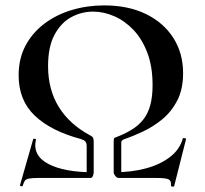

<svg xmlns="http://www.w3.org/2000/svg" viewBox="-20 -659 758 711"><path d="M401 -21V-135Q401 -146 403.5 -148Q406 -150 418 -154Q450 -167 473.5 -182.5Q497 -198 513 -219.5Q529 -241 537 -271.5Q545 -302 545 -344Q545 -413 525.5 -464Q506 -515 474 -548.5Q442 -582 403 -599Q364 -616 325 -616Q282 -616 244 -595.5Q206 -575 182 -530.5Q158 -486 158 -414Q158 -327 198 -262.5Q238 -198 315 -157Q323 -153 325 -148Q327 -143 327 -133V-21L301 -12V-116Q301 -129 296.5 -134.5Q292 -140 280 -144Q168 -174 108.5 -231Q49 -288 49 -380Q49 -442 74.5 -490Q100 -538 144.5 -571.5Q189 -605 246 -622Q303 -639 366 -639Q455 -639 520.5 -607Q586 -575 622 -518.5Q658 -462 658 -388Q658 -328 636 -286Q614 -244 580 -216.5Q546 -189 508.5 -171.5Q471 -154 439 -143Q429 -139 429 -132V-12ZM401 -21Q467 -21 520.5 -35.5Q574 -50 610 -78Q646 -106 657 -146Q658 -149 664 -147.5Q670 -146 669 -144L625 30Q624 33 618 32Q612 31 613 28Q615 11 605 5.5Q595 0 559 0Q533 0 500 0Q467 0 419 0Q413 0 407 -7.5Q401 -15 401 -21ZM327 -21Q327 -15 324 -7.5Q321 0 316 0Q289 0 249.5 0Q210 0 175 0Q140 0 123 0Q97 0 86 2.5Q75 5 71.5 11Q68 17 64 29Q63 32 58 30.5Q53 29 54 27L103 -144Q104 -146 109.5 -145Q115 -144 113 -142Q100 -83 159 -52Q218 -21 327 -21Z"/></svg>

Font: Cormorant Garamond Light
Style: Regular
Weight: 300
Designer: Christian Thalmann (Catharsis Fonts)
Foundry: Catharsis Fonts
Version: Version 4.001